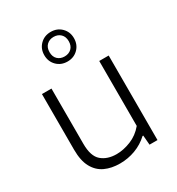

<svg xmlns="http://www.w3.org/2000/svg" viewBox="-194 -936 980 1065"><g transform="rotate(-30 296.0 -403.5)"><path d="M262 9Q208 9 166.8 -10Q125.5 -29 102 -71.8Q78.5 -114.5 78.5 -185V-541.5H139.5V-187.5Q139.5 -108 176 -76.8Q212.5 -45.5 271.5 -45.5Q315.5 -45.5 363 -64.5Q410.5 -83.5 445.5 -125.5V-541.5H506V0H455L450 -61H445.5Q408.5 -26.5 361 -8.8Q313.5 9 262 9ZM292.5 -626.5Q251.5 -626.5 224.5 -653.5Q197.5 -680.5 197.5 -721.5Q197.5 -762 224.5 -789Q251.5 -816 292.5 -816Q333.5 -816 360.5 -789Q387.5 -762 387.5 -721.5Q387.5 -680.5 360.5 -653.5Q333.5 -626.5 292.5 -626.5ZM292.5 -659Q319.5 -659 336.8 -675.5Q354 -692 354 -721.5Q354 -750.5 336.8 -767.2Q319.5 -784 292.5 -784Q265.5 -784 248.2 -767.2Q231 -750.5 231 -721.5Q231 -692 248.2 -675.5Q265.5 -659 292.5 -659Z"/></g></svg>

Font: Encode Sans SmExp Lt
Style: Regular
Weight: 300
Width: 6
Designer: Multiple Designers
Foundry: Impallari Type
Version: Version 3.002; ttfautohint (v1.8.3) -l 8 -r 50 -G 200 -x 14 